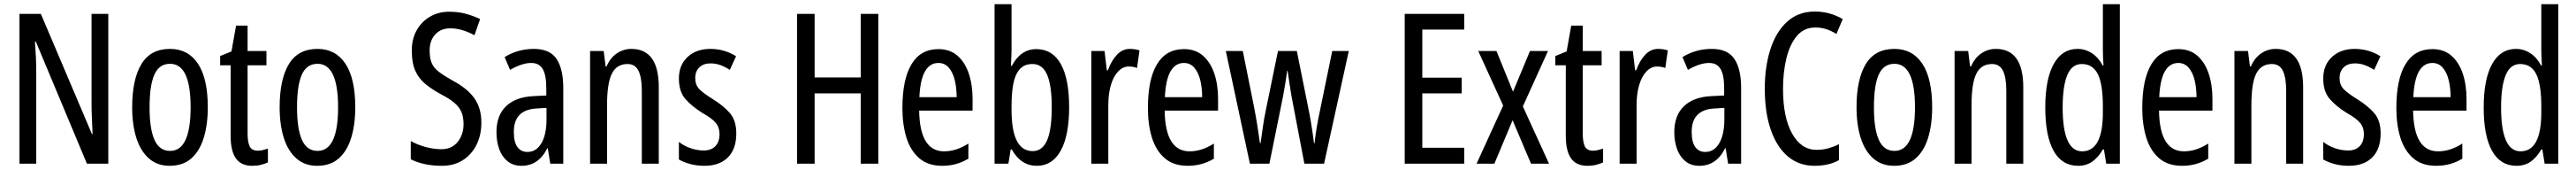

<svg xmlns="http://www.w3.org/2000/svg" viewBox="-20 -780 12297 810"><path d="M497 0H395L151 -582H147Q153 -500 153 -438V0H73V-714H175L419 -141H422Q420 -185 418.5 -221.5Q417 -258 417 -286V-714H497Z M972 -269Q972 -186 952.5 -123Q933 -60 893 -25Q853 10 790 10Q731 10 691 -25Q651 -60 631 -122.5Q611 -185 611 -269Q611 -402 655 -474.5Q699 -547 792 -547Q878 -547 925 -476.5Q972 -406 972 -269ZM694 -269Q694 -166 717.5 -113.5Q741 -61 792 -61Q890 -61 890 -269Q890 -476 792 -476Q740 -476 717 -424.5Q694 -373 694 -269Z M1211 -62Q1223 -62 1235 -65Q1247 -68 1259 -72V-6Q1243 1 1225 5.5Q1207 10 1184 10Q1131 10 1106 -25.5Q1081 -61 1081 -133V-469H1031V-513L1085 -535L1107 -658H1162V-537H1252V-469H1162V-143Q1162 -103 1172 -82.5Q1182 -62 1211 -62Z M1676 -269Q1676 -186 1656.5 -123Q1637 -60 1597 -25Q1557 10 1494 10Q1435 10 1395 -25Q1355 -60 1335 -122.5Q1315 -185 1315 -269Q1315 -402 1359 -474.5Q1403 -547 1496 -547Q1582 -547 1629 -476.5Q1676 -406 1676 -269ZM1398 -269Q1398 -166 1421.5 -113.5Q1445 -61 1496 -61Q1594 -61 1594 -269Q1594 -476 1496 -476Q1444 -476 1421 -424.5Q1398 -373 1398 -269Z M2278 -196Q2278 -136 2254.5 -89.5Q2231 -43 2189 -16.5Q2147 10 2090 10Q2003 10 1941 -21V-108Q1975 -89 2014 -79Q2053 -69 2087 -69Q2137 -69 2165 -104Q2193 -139 2193 -188Q2193 -223 2182.5 -247Q2172 -271 2148 -291Q2124 -311 2083 -332Q2041 -355 2010 -380.5Q1979 -406 1962.5 -443Q1946 -480 1946 -536Q1945 -592 1968.5 -634.5Q1992 -677 2033.5 -701Q2075 -725 2128 -724Q2170 -724 2207 -713.5Q2244 -703 2272 -689L2245 -612Q2185 -645 2130 -645Q2084 -645 2057.5 -615.5Q2031 -586 2031 -540Q2031 -503 2041 -479.5Q2051 -456 2075.5 -437.5Q2100 -419 2141 -396Q2211 -359 2244.5 -312Q2278 -265 2278 -196Z M2529 -547Q2605 -547 2637 -499Q2669 -451 2669 -362V0H2607L2595 -74H2593Q2551 10 2470 10Q2429 10 2402 -12.5Q2375 -35 2362.5 -71.5Q2350 -108 2350 -150Q2350 -230 2396 -274Q2442 -318 2527 -322L2588 -325V-360Q2588 -422 2571 -451Q2554 -480 2516 -480Q2472 -480 2415 -447L2389 -508Q2452 -547 2529 -547ZM2541 -263Q2433 -257 2433 -152Q2433 -103 2450 -79.5Q2467 -56 2498 -56Q2540 -56 2564.5 -97.5Q2589 -139 2589 -212V-266Z M2994 -547Q3125 -547 3125 -364V0H3044V-348Q3044 -411 3028 -443Q3012 -475 2976 -475Q2924 -475 2901 -429Q2878 -383 2878 -279V0H2797V-537H2862L2871 -464H2876Q2893 -504 2924.5 -525.5Q2956 -547 2994 -547Z M3495 -144Q3495 -70 3455 -30Q3415 10 3343 10Q3306 10 3275 1.5Q3244 -7 3221 -20V-104Q3243 -86 3275 -74.5Q3307 -63 3340 -63Q3375 -63 3395 -83.5Q3415 -104 3415 -141Q3415 -173 3396.5 -195Q3378 -217 3333 -242Q3283 -273 3252 -308.5Q3221 -344 3221 -406Q3221 -470 3262.5 -508.5Q3304 -547 3371 -547Q3438 -547 3494 -512L3464 -447Q3443 -461 3420 -469.5Q3397 -478 3372 -478Q3338 -478 3318.5 -459Q3299 -440 3299 -408Q3299 -376 3318 -356Q3337 -336 3384 -307Q3434 -276 3464.5 -241Q3495 -206 3495 -144Z M4173 0H4089V-335H3869V0H3785V-714H3869V-411H4089V-714H4173Z M4460 -546Q4515 -546 4551 -514.5Q4587 -483 4605 -429.5Q4623 -376 4623 -309V-253H4368Q4371 -59 4487 -59Q4516 -59 4544.5 -68Q4573 -77 4603 -96V-24Q4547 10 4478 10Q4410 10 4368 -26.5Q4326 -63 4307 -125Q4288 -187 4288 -265Q4288 -402 4331.5 -474Q4375 -546 4460 -546ZM4460 -480Q4419 -480 4396 -440Q4373 -400 4369 -317H4547Q4547 -361 4538 -398Q4529 -435 4509.5 -457.5Q4490 -480 4460 -480Z M4809 -543Q4809 -527 4808 -508Q4807 -489 4806 -466H4810Q4853 -546 4927 -546Q5004 -546 5044 -475.5Q5084 -405 5084 -269Q5084 -135 5044 -62.5Q5004 10 4930 10Q4892 10 4862.5 -9Q4833 -28 4810 -68H4805L4794 0H4728V-760H4809ZM4909 -475Q4869 -475 4847 -449Q4825 -423 4817 -378Q4809 -333 4809 -276V-257Q4809 -60 4910 -60Q4956 -60 4978.5 -111Q5001 -162 5001 -270Q5001 -372 4979 -423.5Q4957 -475 4909 -475Z M5374 -547Q5398 -547 5420 -540L5408 -456Q5391 -463 5368 -463Q5340 -463 5317.5 -439Q5295 -415 5283 -374Q5271 -333 5271 -280V0H5190V-537H5253L5264 -445H5269Q5286 -492 5312.5 -519.5Q5339 -547 5374 -547Z M5632 -546Q5687 -546 5723 -514.5Q5759 -483 5777 -429.5Q5795 -376 5795 -309V-253H5540Q5543 -59 5659 -59Q5688 -59 5716.5 -68Q5745 -77 5775 -96V-24Q5719 10 5650 10Q5582 10 5540 -26.5Q5498 -63 5479 -125Q5460 -187 5460 -265Q5460 -402 5503.5 -474Q5547 -546 5632 -546ZM5632 -480Q5591 -480 5568 -440Q5545 -400 5541 -317H5719Q5719 -361 5710 -398Q5701 -435 5681.5 -457.5Q5662 -480 5632 -480Z M6145 -325Q6140 -354 6135.5 -384.5Q6131 -415 6127 -443H6125Q6121 -414 6116 -383Q6111 -352 6106 -325L6040 0H5947L5832 -537H5913L5967 -269Q5975 -228 5982 -184.5Q5989 -141 5995 -98H5998Q6003 -134 6009 -176Q6015 -218 6025 -265L6081 -537H6171L6226 -264Q6232 -236 6239 -194Q6246 -152 6253 -98H6256Q6259 -138 6273 -212L6340 -537H6419L6301 0H6207Z M6970 0H6686V-714H6970V-639H6770V-410H6958V-335H6770V-76H6970Z M7156 -277 7037 -537H7124L7203 -343L7284 -537H7370L7250 -273L7375 0H7289L7201 -207L7114 0H7029Z M7585 -62Q7597 -62 7609 -65Q7621 -68 7633 -72V-6Q7617 1 7599 5.5Q7581 10 7558 10Q7505 10 7480 -25.5Q7455 -61 7455 -133V-469H7405V-513L7459 -535L7481 -658H7536V-537H7626V-469H7536V-143Q7536 -103 7546 -82.5Q7556 -62 7585 -62Z M7896 -547Q7920 -547 7942 -540L7930 -456Q7913 -463 7890 -463Q7862 -463 7839.5 -439Q7817 -415 7805 -374Q7793 -333 7793 -280V0H7712V-537H7775L7786 -445H7791Q7808 -492 7834.5 -519.5Q7861 -547 7896 -547Z M8152 -547Q8228 -547 8260 -499Q8292 -451 8292 -362V0H8230L8218 -74H8216Q8174 10 8093 10Q8052 10 8025 -12.5Q7998 -35 7985.5 -71.5Q7973 -108 7973 -150Q7973 -230 8019 -274Q8065 -318 8150 -322L8211 -325V-360Q8211 -422 8194 -451Q8177 -480 8139 -480Q8095 -480 8038 -447L8012 -508Q8075 -547 8152 -547ZM8164 -263Q8056 -257 8056 -152Q8056 -103 8073 -79.5Q8090 -56 8121 -56Q8163 -56 8187.5 -97.5Q8212 -139 8212 -212V-266Z M8647 -649Q8592 -649 8558 -608.5Q8524 -568 8508 -501.5Q8492 -435 8492 -357Q8492 -221 8535.5 -143.5Q8579 -66 8652 -66Q8682 -66 8708.5 -73.5Q8735 -81 8759 -93V-17Q8711 10 8642 10Q8569 10 8516 -34Q8463 -78 8434 -160.5Q8405 -243 8405 -358Q8405 -460 8431 -543Q8457 -626 8510.5 -675.5Q8564 -725 8644 -725Q8716 -725 8777 -689L8747 -618Q8725 -632 8700 -640.5Q8675 -649 8647 -649Z M9204 -269Q9204 -186 9184.5 -123Q9165 -60 9125 -25Q9085 10 9022 10Q8963 10 8923 -25Q8883 -60 8863 -122.5Q8843 -185 8843 -269Q8843 -402 8887 -474.5Q8931 -547 9024 -547Q9110 -547 9157 -476.5Q9204 -406 9204 -269ZM8926 -269Q8926 -166 8949.5 -113.5Q8973 -61 9024 -61Q9122 -61 9122 -269Q9122 -476 9024 -476Q8972 -476 8949 -424.5Q8926 -373 8926 -269Z M9508 -547Q9639 -547 9639 -364V0H9558V-348Q9558 -411 9542 -443Q9526 -475 9490 -475Q9438 -475 9415 -429Q9392 -383 9392 -279V0H9311V-537H9376L9385 -464H9390Q9407 -504 9438.5 -525.5Q9470 -547 9508 -547Z M9901 10Q9824 10 9784 -61Q9744 -132 9744 -268Q9744 -402 9784 -474.5Q9824 -547 9898 -547Q9935 -547 9966.5 -526.5Q9998 -506 10018 -468H10022Q10019 -513 10019 -542V-760H10100V0H10035L10024 -68H10019Q9997 -30 9968.5 -10Q9940 10 9901 10ZM9920 -59Q10019 -59 10019 -244V-274Q10019 -378 9995 -426.5Q9971 -475 9918 -475Q9871 -475 9849 -422Q9827 -369 9827 -268Q9827 -59 9920 -59Z M10379 -546Q10434 -546 10470 -514.5Q10506 -483 10524 -429.5Q10542 -376 10542 -309V-253H10287Q10290 -59 10406 -59Q10435 -59 10463.5 -68Q10492 -77 10522 -96V-24Q10466 10 10397 10Q10329 10 10287 -26.5Q10245 -63 10226 -125Q10207 -187 10207 -265Q10207 -402 10250.5 -474Q10294 -546 10379 -546ZM10379 -480Q10338 -480 10315 -440Q10292 -400 10288 -317H10466Q10466 -361 10457 -398Q10448 -435 10428.5 -457.5Q10409 -480 10379 -480Z M10844 -547Q10975 -547 10975 -364V0H10894V-348Q10894 -411 10878 -443Q10862 -475 10826 -475Q10774 -475 10751 -429Q10728 -383 10728 -279V0H10647V-537H10712L10721 -464H10726Q10743 -504 10774.5 -525.5Q10806 -547 10844 -547Z M11345 -144Q11345 -70 11305 -30Q11265 10 11193 10Q11156 10 11125 1.5Q11094 -7 11071 -20V-104Q11093 -86 11125 -74.5Q11157 -63 11190 -63Q11225 -63 11245 -83.5Q11265 -104 11265 -141Q11265 -173 11246.5 -195Q11228 -217 11183 -242Q11133 -273 11102 -308.5Q11071 -344 11071 -406Q11071 -470 11112.5 -508.5Q11154 -547 11221 -547Q11288 -547 11344 -512L11314 -447Q11293 -461 11270 -469.5Q11247 -478 11222 -478Q11188 -478 11168.5 -459Q11149 -440 11149 -408Q11149 -376 11168 -356Q11187 -336 11234 -307Q11284 -276 11314.5 -241Q11345 -206 11345 -144Z M11592 -546Q11647 -546 11683 -514.5Q11719 -483 11737 -429.5Q11755 -376 11755 -309V-253H11500Q11503 -59 11619 -59Q11648 -59 11676.5 -68Q11705 -77 11735 -96V-24Q11679 10 11610 10Q11542 10 11500 -26.5Q11458 -63 11439 -125Q11420 -187 11420 -265Q11420 -402 11463.5 -474Q11507 -546 11592 -546ZM11592 -480Q11551 -480 11528 -440Q11505 -400 11501 -317H11679Q11679 -361 11670 -398Q11661 -435 11641.5 -457.5Q11622 -480 11592 -480Z M11994 10Q11917 10 11877 -61Q11837 -132 11837 -268Q11837 -402 11877 -474.5Q11917 -547 11991 -547Q12028 -547 12059.5 -526.5Q12091 -506 12111 -468H12115Q12112 -513 12112 -542V-760H12193V0H12128L12117 -68H12112Q12090 -30 12061.5 -10Q12033 10 11994 10ZM12013 -59Q12112 -59 12112 -244V-274Q12112 -378 12088 -426.5Q12064 -475 12011 -475Q11964 -475 11942 -422Q11920 -369 11920 -268Q11920 -59 12013 -59Z"/></svg>

Font: Noto Sans Hebrew ExtraCondensed
Style: Regular
Weight: 400
Width: 2
Designer: Monotype Design Team
Foundry: Monotype Imaging Inc.
Version: Version 2.004; ttfautohint (v1.8.4.7-5d5b)